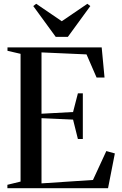

<svg xmlns="http://www.w3.org/2000/svg" viewBox="-20 -993 644 1013"><path d="M88.5 -35V-709L19.5 -725V-743H516.5L531.5 -584H489.5L436.5 -706L199 -716.5V-393L365.5 -402L391 -500.5H417V-259.5H391L365.5 -362L199 -369.5V-25.5L470.5 -43.5L541 -196L586 -183.5L550 0H19V-18ZM274 -798.5 155.5 -961 171 -973 306 -881 441 -973 456.5 -961 338 -798.5Z"/></svg>

Font: Merriweather 144pt
Style: Regular
Weight: 400
Version: Version 2.100